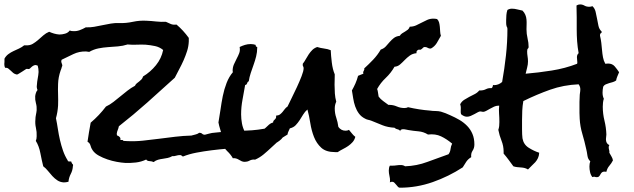

<svg xmlns="http://www.w3.org/2000/svg" viewBox="-45 -789 2923 885"><path d="M1261.7 -169.9Q1259.8 -155.3 1251.5 -147.5Q1243.2 -139.6 1232.4 -132.8Q1227.5 -133.8 1223.1 -134.3Q1218.8 -134.8 1213.9 -134.8Q1183.6 -135.7 1156.7 -127Q1129.9 -118.2 1101.6 -114.3Q1091.8 -112.3 1083.5 -112.8Q1075.2 -113.3 1066.4 -111.3Q1035.2 -106.4 1000 -103.5Q964.8 -100.6 929.7 -96.2Q894.5 -91.8 860.8 -85.4Q827.1 -79.1 797.9 -67.4Q794.9 -69.3 792 -71.8Q789.1 -74.2 785.2 -74.2Q775.4 -74.2 766.6 -71.3Q757.8 -68.4 749 -69.3Q739.3 -63.5 728 -61Q716.8 -58.6 705.6 -57.1Q694.3 -55.7 683.6 -52.7Q672.9 -49.8 663.1 -42Q655.3 -45.9 644 -46.4Q632.8 -46.9 628.9 -53.7Q606.4 -43 581.5 -40Q556.6 -37.1 531.2 -38.1Q514.6 -39.1 493.2 -43Q471.7 -46.9 450.2 -54.2Q428.7 -61.5 410.2 -71.8Q391.6 -82 381.8 -96.7Q375 -106.4 372.1 -118.2Q369.1 -129.9 358.4 -135.7Q361.3 -158.2 365.2 -179.7Q369.1 -201.2 373 -223.6Q392.6 -240.2 410.2 -258.8Q427.7 -277.3 443.4 -297.9Q461.9 -306.6 478 -319.3Q494.1 -332 510.3 -345.2Q526.4 -358.4 542.5 -371.1Q558.6 -383.8 577.1 -393.6Q580.1 -400.4 585.4 -404.8Q590.8 -409.2 596.7 -413.6Q602.5 -418 607.4 -423.3Q612.3 -428.7 614.3 -436.5Q648.4 -457 673.8 -488.3Q699.2 -519.5 707 -558.6Q690.4 -572.3 669.4 -576.7Q648.4 -581.1 626 -583Q606.4 -584 585.4 -583Q564.5 -582 543 -584Q521.5 -577.1 498.5 -575.2Q475.6 -573.2 453.1 -571.8Q430.7 -570.3 408.7 -565.9Q386.7 -561.5 366.2 -549.8Q362.3 -549.8 358.9 -550.8Q355.5 -551.8 351.6 -551.8Q320.3 -552.7 293 -539.6Q265.6 -526.4 239.3 -513.7Q237.3 -509.8 237.3 -507.8Q237.3 -502 239.7 -496.6Q242.2 -491.2 242.2 -485.4Q241.2 -484.4 241.2 -483.4Q241.2 -482.4 240.2 -481.4Q239.3 -476.6 237.8 -472.7Q236.3 -468.8 234.4 -463.9Q223.6 -432.6 222.7 -402.3Q221.7 -377 222.7 -352.5Q223.6 -328.1 222.7 -302.7Q220.7 -271.5 212.9 -244.1Q217.8 -220.7 221.7 -194.8Q225.6 -168.9 231.4 -143.6Q237.3 -118.2 245.6 -94.2Q253.9 -70.3 267.6 -48.8Q266.6 -46.9 268.6 -45.9Q270.5 -44.9 272.5 -44.9H280.3Q285.2 -44.9 284.2 -41Q286.1 -38.1 287.1 -35.6Q288.1 -33.2 291 -31.2Q293 -28.3 291 -23.4Q290 -3.9 281.2 12.7Q272.5 29.3 270.5 48.8Q258.8 51.8 249 51.8Q232.4 50.8 219.7 42.5Q207 34.2 196.3 22.5Q185.5 10.7 175.8 -1.5Q166 -13.7 154.3 -22.5Q147.5 -49.8 141.1 -83Q134.8 -116.2 120.1 -139.6Q124 -148.4 124 -161.1Q125 -180.7 120.6 -199.7Q116.2 -218.8 118.2 -238.3Q118.2 -249 120.6 -259.8Q123 -270.5 124 -281.2Q125 -297.9 120.6 -313.5Q116.2 -329.1 117.2 -345.7Q118.2 -353.5 120.6 -360.8Q123 -368.2 127.9 -374Q123 -385.7 125 -396.5Q126 -413.1 128.9 -427.7Q131.8 -442.4 132.8 -457Q132.8 -464.8 131.8 -472.2Q130.9 -479.5 128.9 -486.3L120.1 -489.3Q114.3 -489.3 108.9 -486.3Q103.5 -483.4 99.6 -479.5Q95.7 -475.6 92.8 -473.1Q89.8 -470.7 86.9 -470.7Q85 -470.7 82.5 -471.2Q80.1 -471.7 78.1 -471.7Q76.2 -471.7 70.8 -467.8Q65.4 -463.9 58.1 -459.5Q50.8 -455.1 43.9 -450.7Q37.1 -446.3 33.2 -445.3Q22.5 -447.3 16.1 -452.6Q9.8 -458 4.4 -463.4Q-1 -468.8 -6.8 -473.1Q-12.7 -477.5 -21.5 -476.6Q-24.4 -482.4 -24.9 -489.3Q-25.4 -496.1 -24.4 -502.9V-518.6Q-17.6 -531.2 -6.3 -539.6Q4.9 -547.9 17.6 -553.7L43 -565.4Q55.7 -571.3 66.4 -580.1H75.2Q92.8 -579.1 106 -586.9Q119.1 -594.7 130.9 -605Q142.6 -615.2 154.8 -626Q167 -636.7 181.6 -642.6Q192.4 -637.7 204.1 -634.3Q215.8 -630.9 228.5 -629.9Q241.2 -629.9 254.9 -633.8Q268.6 -637.7 276.4 -648.4Q281.2 -646.5 284.7 -646Q288.1 -645.5 293 -645.5Q307.6 -644.5 322.3 -649.9Q336.9 -655.3 350.6 -663.1Q370.1 -662.1 389.2 -665.5Q408.2 -668.9 427.2 -672.9Q446.3 -676.8 465.3 -680.2Q484.4 -683.6 503.9 -682.6Q536.1 -681.6 567.4 -688.5Q598.6 -695.3 630.9 -693.4Q653.3 -692.4 675.3 -689.9Q697.3 -687.5 719.7 -688.5Q732.4 -682.6 742.7 -678.2Q752.9 -673.8 768.6 -675.8Q799.8 -649.4 825.2 -614.3V-597.7Q824.2 -575.2 817.4 -553.7Q810.5 -532.2 801.3 -511.2Q792 -490.2 781.2 -470.2Q770.5 -450.2 760.7 -430.7Q697.3 -373 633.8 -316.4Q570.3 -259.8 502.9 -207Q501 -197.3 497.6 -189.5Q494.1 -181.6 493.2 -172.9Q493.2 -168 494.1 -165Q501 -163.1 506.3 -157.7Q511.7 -152.3 509.8 -143.6H518.6Q523.4 -143.6 523.4 -139.6L539.1 -138.7Q576.2 -136.7 613.3 -140.6Q650.4 -144.5 688 -149.4Q725.6 -154.3 762.7 -158.7Q799.8 -163.1 836.9 -164.1Q845.7 -167 855.5 -168.9Q865.2 -170.9 873 -176.8H876Q882.8 -176.8 886.2 -172.9Q889.6 -168.9 896.5 -168Q901.4 -168 906.7 -169.9Q912.1 -171.9 918 -172.9Q931.6 -176.8 946.8 -177.7Q961.9 -178.7 976.6 -180.7Q1033.2 -185.5 1088.9 -187Q1144.5 -188.5 1200.2 -201.2Q1205.1 -194.3 1213.9 -191.9Q1222.7 -189.5 1232.4 -187Q1242.2 -184.6 1250.5 -181.6Q1258.8 -178.7 1261.7 -169.9Z M1592.8 -158.2Q1588.9 -143.6 1580.1 -133.8Q1571.3 -124 1560.1 -116.2Q1548.8 -108.4 1536.1 -102.1Q1523.4 -95.7 1511.7 -87.9H1499Q1458 -87.9 1436 -107.9Q1414.1 -127.9 1402.3 -157.7Q1390.6 -187.5 1385.3 -221.7Q1379.9 -255.9 1372.1 -284.2Q1360.4 -274.4 1352.5 -261.2Q1344.7 -248 1336.4 -235.4Q1328.1 -222.7 1317.9 -211.9Q1307.6 -201.2 1291 -197.3Q1288.1 -190.4 1284.7 -183.6Q1281.2 -176.8 1280.3 -168.9Q1258.8 -157.2 1241.2 -141.6Q1223.6 -126 1206.1 -109.4Q1188.5 -92.8 1170.4 -77.6Q1152.3 -62.5 1129.9 -52.7Q1128.9 -53.7 1126 -53.7Q1114.3 -53.7 1104.5 -48.3Q1094.7 -43 1083 -43Q1075.2 -43 1068.8 -45.9Q1062.5 -48.8 1056.2 -52.7Q1049.8 -56.6 1043 -58.6Q1036.1 -60.5 1028.3 -59.6Q1018.6 -77.1 1002.4 -92.3Q986.3 -107.4 982.4 -127Q980.5 -135.7 980 -145Q979.5 -154.3 977.5 -164.1Q974.6 -178.7 969.7 -193.8Q964.8 -209 961.9 -224.6Q966.8 -251 971.2 -282.7Q975.6 -314.5 981.9 -346.2Q988.3 -377.9 999.5 -406.7Q1010.7 -435.5 1028.3 -456.1L1027.3 -462.9Q1027.3 -478.5 1033.2 -492.2Q1039.1 -505.9 1045.9 -518.6Q1052.7 -531.2 1057.6 -543.9Q1062.5 -556.6 1059.6 -572.3Q1071.3 -578.1 1084 -582Q1096.7 -585.9 1110.4 -585.9Q1123 -585.9 1133.8 -582Q1131.8 -574.2 1140.6 -572.3V-569.3Q1140.6 -548.8 1135.7 -529.3Q1130.9 -509.8 1124 -490.7Q1117.2 -471.7 1110.8 -452.6Q1104.5 -433.6 1101.6 -414.1Q1097.7 -413.1 1096.2 -410.2Q1094.7 -407.2 1093.8 -404.3Q1092.8 -401.4 1090.8 -399.4Q1088.9 -397.5 1085 -397.5Q1079.1 -363.3 1072.8 -329.6Q1066.4 -295.9 1066.4 -261.7Q1066.4 -241.2 1070.3 -219.7Q1074.2 -198.2 1085 -178.7L1088.9 -179.7Q1099.6 -179.7 1106 -174.8Q1112.3 -169.9 1123 -165Q1130.9 -167 1137.7 -170.4Q1144.5 -173.8 1143.6 -182.6Q1156.2 -183.6 1165 -189Q1173.8 -194.3 1180.7 -201.2L1195.3 -214.8Q1203.1 -221.7 1213.9 -224.6Q1213.9 -230.5 1216.8 -233.4L1222.7 -239.3Q1225.6 -242.2 1227.1 -245.6Q1228.5 -249 1227.5 -255.9Q1239.3 -256.8 1245.6 -261.7Q1252 -266.6 1257.3 -272.9Q1262.7 -279.3 1267.6 -286.1Q1272.5 -293 1280.3 -297.9Q1287.1 -312.5 1299.3 -336.9Q1311.5 -361.3 1323.7 -387.7Q1335.9 -414.1 1345.2 -438Q1354.5 -461.9 1354.5 -474.6Q1354.5 -479.5 1352.1 -483.4Q1349.6 -487.3 1350.6 -492.2V-495.1Q1358.4 -504.9 1364.7 -516.6Q1371.1 -528.3 1378.4 -539.1Q1385.7 -549.8 1394.5 -558.6Q1403.3 -567.4 1417 -572.3Q1432.6 -567.4 1448.7 -565.4Q1464.8 -563.5 1479.5 -557.6Q1480.5 -533.2 1484.4 -501Q1488.3 -468.8 1498 -446.3Q1498 -433.6 1497.6 -421.9Q1497.1 -410.2 1497.1 -398.4Q1497.1 -378.9 1498.5 -358.4Q1500 -337.9 1504.9 -320.3Q1498 -305.7 1498 -289.1Q1498 -266.6 1504.9 -246.6Q1511.7 -226.6 1514.6 -204.1Q1527.3 -186.5 1547.9 -186.5Q1552.7 -186.5 1556.2 -187.5Q1559.6 -188.5 1563.5 -190.4Q1571.3 -181.6 1577.6 -173.3Q1584 -165 1592.8 -158.2Z M2141.6 -123Q2141.6 -106.4 2133.3 -94.2Q2125 -82 2127 -64.5Q2113.3 -56.6 2104.5 -43.9Q2095.7 -31.2 2087.9 -17.6Q2023.4 24.4 1949.7 50.3Q1876 76.2 1797.9 76.2Q1793 76.2 1789.1 71.8Q1785.2 67.4 1781.2 62.5Q1777.3 57.6 1772.9 53.2Q1768.6 48.8 1762.7 48.8Q1755.9 48.8 1752 51.8Q1752 49.8 1752.4 48.3Q1752.9 46.9 1752.9 44.9Q1752.9 33.2 1750 21Q1747.1 8.8 1747.1 -2.9Q1747.1 -16.6 1752 -25.4H1763.7Q1773.4 -25.4 1782.7 -26.9Q1792 -28.3 1802.7 -28.3Q1813.5 -28.3 1822.3 -22.5Q1876 -24.4 1924.3 -42.5Q1972.7 -60.5 2022.5 -78.1Q2030.3 -88.9 2031.7 -102.1Q2033.2 -115.2 2039.1 -127Q2013.7 -148.4 1987.8 -160.6Q1961.9 -172.9 1927.7 -168.9Q1907.2 -181.6 1884.3 -183.6Q1861.3 -185.5 1837.9 -189.5Q1832 -190.4 1825.7 -191.9Q1819.3 -193.4 1812.5 -193.4Q1807.6 -193.4 1803.2 -190.9Q1798.8 -188.5 1800.8 -183.6Q1795.9 -191.4 1787.6 -192.9Q1779.3 -194.3 1773.4 -200.2Q1742.2 -202.1 1718.8 -211.4Q1695.3 -220.7 1667 -232.4Q1659.2 -235.4 1651.9 -236.8Q1644.5 -238.3 1637.7 -242.2Q1620.1 -251 1609.4 -265.6Q1598.6 -280.3 1592.3 -298.3Q1585.9 -316.4 1583 -335.9Q1580.1 -355.5 1577.1 -372.1Q1585.9 -387.7 1593.3 -404.3Q1600.6 -420.9 1605.5 -439.5Q1611.3 -442.4 1617.2 -444.3Q1623 -446.3 1629.9 -449.2Q1628.9 -451.2 1628.9 -454.1Q1628.9 -459 1632.3 -463.9Q1635.7 -468.8 1633.8 -473.6Q1655.3 -493.2 1675.3 -514.2Q1695.3 -535.2 1710 -560.5Q1724.6 -565.4 1733.4 -575.2Q1742.2 -585 1751 -595.2Q1759.8 -605.5 1770.5 -613.8Q1781.2 -622.1 1797.9 -624Q1801.8 -630.9 1808.6 -635.3Q1815.4 -639.6 1822.3 -643.6Q1829.1 -647.5 1835 -652.3Q1840.8 -657.2 1843.8 -666Q1859.4 -666 1872.6 -671.9Q1885.7 -677.7 1898.4 -684.6Q1911.1 -691.4 1924.3 -697.3Q1937.5 -703.1 1953.1 -703.1Q1957 -703.1 1960.9 -702.6Q1964.8 -702.1 1969.7 -701.2Q1976.6 -694.3 1979 -685.1Q1981.4 -675.8 1982.4 -665Q1983.4 -654.3 1983.9 -643.6Q1984.4 -632.8 1987.3 -624Q1978.5 -607.4 1968.3 -590.8Q1958 -574.2 1941.4 -565.4H1939.5Q1932.6 -564.5 1926.8 -568.4Q1920.9 -572.3 1913.1 -572.3Q1908.2 -572.3 1905.3 -569.3L1900.4 -564.5Q1898.4 -562.5 1895 -560.5Q1891.6 -558.6 1885.7 -560.5Q1872.1 -555.7 1875 -543.9Q1856.4 -542 1843.8 -532.7Q1831.1 -523.4 1820.3 -512.2Q1809.6 -501 1798.8 -491.7Q1788.1 -482.4 1773.4 -481.4Q1756.8 -452.1 1732.9 -429.7Q1709 -407.2 1693.4 -378.9Q1696.3 -371.1 1697.3 -362.3Q1698.2 -353.5 1700.2 -343.8Q1709 -332 1721.2 -323.2Q1733.4 -314.5 1745.1 -305.7H1748Q1767.6 -305.7 1784.2 -298.3Q1800.8 -291 1819.3 -291Q1829.1 -291 1835.9 -294.9Q1861.3 -289.1 1886.2 -285.2Q1911.1 -281.2 1936.5 -279.3Q1949.2 -277.3 1962.4 -277.3Q1975.6 -277.3 1987.3 -274.4Q1998 -271.5 2008.8 -267.1Q2019.5 -262.7 2030.3 -257.8Q2052.7 -248 2072.8 -236.3Q2092.8 -224.6 2108.4 -208.5Q2124 -192.4 2132.8 -171.4Q2141.6 -150.4 2141.6 -123Z M2808.6 -456.1Q2804.7 -446.3 2800.8 -437.5Q2796.9 -428.7 2794.9 -418Q2788.1 -413.1 2779.8 -410.6Q2771.5 -408.2 2762.7 -405.8Q2753.9 -403.3 2746.6 -399.9Q2739.3 -396.5 2735.4 -389.6Q2732.4 -375 2732.4 -362.3Q2732.4 -345.7 2738.3 -334Q2735.4 -325.2 2734.4 -315.4Q2733.4 -305.7 2733.4 -296.9Q2733.4 -264.6 2741.2 -232.9Q2749 -201.2 2750 -168.9Q2750 -164.1 2749 -158.2Q2748 -152.3 2748 -147.5Q2748 -127 2763.7 -120.1Q2760.7 -115.2 2760.7 -111.3Q2760.7 -103.5 2762.7 -97.7Q2764.6 -91.8 2763.7 -85Q2768.6 -75.2 2773.4 -67.9Q2778.3 -60.5 2780.3 -49.8Q2773.4 -36.1 2763.7 -24.9Q2753.9 -13.7 2750 2.9Q2746.1 2 2741.2 2Q2734.4 2 2730.5 4.9Q2726.6 7.8 2724.1 12.2Q2721.7 16.6 2718.8 21Q2715.8 25.4 2710.9 27.3H2708Q2703.1 28.3 2699.7 26.9Q2696.3 25.4 2693.4 25.4Q2691.4 25.4 2685.5 27.3Q2677.7 17.6 2674.8 4.4Q2671.9 -8.8 2671.9 -21.5Q2671.9 -35.2 2675.8 -45.9Q2665 -54.7 2662.6 -72.3Q2660.2 -89.8 2657.2 -101.6Q2649.4 -137.7 2639.2 -171.9Q2628.9 -206.1 2627 -242.2Q2626 -255.9 2626 -268.6V-319.3Q2626 -332 2627 -343.8Q2627 -352.5 2628.4 -360.8Q2629.9 -369.1 2629.9 -377.9Q2629.9 -389.6 2622.1 -400.4Q2552.7 -397.5 2490.7 -375.5Q2428.7 -353.5 2367.2 -323.2Q2363.3 -300.8 2362.3 -279.3Q2361.3 -257.8 2361.3 -235.4V-192.4Q2361.3 -168 2363.3 -151.4Q2368.2 -123 2392.1 -107.9Q2416 -92.8 2440.4 -85Q2439.5 -70.3 2434.6 -60.1Q2429.7 -49.8 2422.4 -41.5Q2415 -33.2 2406.2 -25.4Q2397.5 -17.6 2388.7 -7.8Q2380.9 -12.7 2373 -14.6Q2365.2 -16.6 2356.4 -17.1Q2347.7 -17.6 2338.9 -18.6Q2330.1 -19.5 2321.3 -22.5L2299.8 -51.8Q2289.1 -66.4 2276.4 -81.1V-89.8Q2276.4 -116.2 2266.6 -140.6Q2256.8 -165 2252 -190.4Q2254.9 -199.2 2255.9 -208Q2256.8 -216.8 2256.8 -226.6Q2256.8 -246.1 2255.4 -264.6Q2253.9 -283.2 2255.9 -301.8H2251Q2242.2 -301.8 2232.4 -297.4Q2222.7 -293 2213.4 -287.6Q2204.1 -282.2 2195.8 -277.8Q2187.5 -273.4 2181.6 -273.4Q2178.7 -273.4 2175.8 -274.4Q2172.9 -275.4 2168.9 -275.4Q2164.1 -275.4 2157.2 -271.5Q2150.4 -267.6 2142.1 -263.2Q2133.8 -258.8 2125 -254.9Q2116.2 -251 2107.4 -251Q2093.8 -251 2080.1 -262.7Q2078.1 -270.5 2078.6 -277.3Q2079.1 -284.2 2079.1 -292Q2079.1 -299.8 2076.2 -308.6Q2083 -321.3 2094.2 -328.6Q2105.5 -335.9 2117.7 -342.3Q2129.9 -348.6 2142.6 -355Q2155.3 -361.3 2164.1 -372.1H2169.9Q2183.6 -372.1 2194.8 -377.9Q2206.1 -383.8 2220.7 -382.8Q2225.6 -384.8 2227.5 -397.5L2231.4 -396.5Q2252.9 -396.5 2269.5 -411.1Q2280.3 -471.7 2287.1 -533.2Q2293.9 -594.7 2293.9 -656.2Q2293.9 -662.1 2290 -668Q2288.1 -675.8 2288.1 -682.6V-697.3Q2288.1 -708 2289.1 -719.7Q2290 -731.4 2293.9 -743.2Q2303.7 -749 2314.5 -749Q2327.1 -749 2339.4 -745.6Q2351.6 -742.2 2363.3 -740.2Q2372.1 -731.4 2376.5 -720.7Q2380.9 -710 2381.8 -698.7Q2382.8 -687.5 2382.3 -676.3Q2381.8 -665 2381.8 -654.3Q2381.8 -632.8 2386.7 -612.3Q2391.6 -591.8 2391.6 -572.3Q2391.6 -567.4 2388.2 -564.9Q2384.8 -562.5 2384.8 -551.8Q2384.8 -541 2386.7 -529.3Q2388.7 -517.6 2388.7 -505.9Q2388.7 -492.2 2384.8 -477.5Q2380.9 -462.9 2377.9 -449.2Q2436.5 -454.1 2498 -463.9Q2559.6 -473.6 2615.2 -495.1Q2616.2 -497.1 2616.2 -501Q2616.2 -506.8 2615.2 -512.7Q2614.3 -518.6 2614.3 -525.4Q2614.3 -537.1 2622.1 -543.9Q2617.2 -571.3 2615.2 -598.6Q2613.3 -626 2613.3 -653.3V-709Q2613.3 -736.3 2612.3 -763.7Q2620.1 -768.6 2628.9 -768.6Q2639.6 -768.6 2648.9 -763.2Q2658.2 -757.8 2670.9 -757.8Q2679.7 -757.8 2685.5 -760.7Q2696.3 -751 2700.2 -735.4Q2704.1 -719.7 2707 -703.1Q2710 -686.5 2713.4 -670.4Q2716.8 -654.3 2727.5 -644.5L2728.5 -641.6Q2728.5 -637.7 2724.6 -635.7Q2720.7 -633.8 2720.7 -627.9V-624Q2724.6 -608.4 2726.6 -591.8Q2728.5 -575.2 2730 -558.1Q2731.4 -541 2734.4 -524.9Q2737.3 -508.8 2745.1 -495.1Q2750 -496.1 2757.8 -496.1Q2777.3 -496.1 2788.6 -482.9Q2799.8 -469.7 2808.6 -456.1Z"/></svg>

Font: Rock Salt
Style: Regular
Weight: 400
Version: Version 1.001